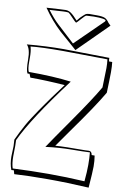

<svg xmlns="http://www.w3.org/2000/svg" viewBox="-112 -986 698 1077"><g transform="rotate(10 237.0 -447.0)"><path d="M334 -917Q319 -917 293 -915Q287 -915 267 -892Q247 -869 242 -866Q237 -868 216 -890.5Q195 -913 190 -915Q182 -916 174.5 -916Q167 -916 158 -915.5Q149 -915 128 -913.5Q107 -912 83 -911Q117 -866 144.5 -840.5Q172 -815 202 -787.5Q232 -760 245 -748L401 -901Q401 -901 403 -906Q403 -917 334 -917ZM64 -920Q157 -926 173 -926Q189 -926 204 -915.5Q219 -905 243 -878Q245 -880 249 -885.5Q253 -891 259 -897.5Q265 -904 272.5 -910.5Q280 -917 284 -920.5Q288 -924 295.5 -925.5Q303 -927 305 -927Q317 -927 350 -927Q383 -927 396.5 -920.5Q410 -914 421 -897L435 -883L265 -714Q251 -727 218.5 -755Q186 -783 166 -801Q111 -852 64 -920ZM438 -171Q454 -171 457 -150H474Q479 -120 479 -89Q479 -58 472 33Q348 26 238 26Q128 26 48 31Q44 20 42 10Q31 10 28 11Q15 -22 15 -65L17 -123Q17 -136 15 -160Q34 -202 61 -251Q72 -271 90 -298.5Q108 -326 118.5 -341.5Q129 -357 150.5 -387.5Q172 -418 180 -429Q188 -440 211.5 -471.5Q235 -503 240 -510Q133 -518 43 -518L35 -538Q35 -538 23 -538Q13 -555 13 -615.5Q13 -676 -9 -698Q100 -708 200 -708L460 -704Q460 -692 462 -684H480Q483 -661 483 -626.5Q483 -592 482 -573L480 -509Q430 -423 318 -267Q264 -191 247 -166Q296 -170 416 -170ZM454 -645Q454 -670 451 -694L198 -697Q73 -697 13 -690Q15 -688 15 -686V-685Q21 -665 21 -626V-604Q21 -562 29 -548Q171 -548 270 -535Q86 -290 25 -159Q26 -148 26 -126L25 -67Q25 -26 34 1Q141 -4 239.5 -4Q338 -4 443 2V0Q448 -52 448 -92Q448 -132 445 -160V-163Q407 -161 338.5 -160.5Q270 -160 193 -150L194 -151Q221 -192 314 -325Q407 -458 451 -534V-535Z"/></g></svg>

Font: Londrina Shadow
Style: Regular
Weight: 400
Designer: Marcelo Magalhaes
Foundry: Marcelo Magalhaes
Version: Version 1.001 2011